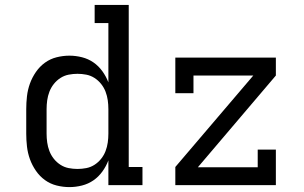

<svg xmlns="http://www.w3.org/2000/svg" viewBox="-20 -755 1240 783"><path d="M263 8Q237 8 211 1.5Q185 -5 163.5 -20.5Q142 -36 126.5 -58.5Q111 -81 102 -106Q93 -131 90 -157.5Q87 -184 87 -210V-310Q87 -336 90 -362.5Q93 -389 102 -414Q111 -439 126.5 -461.5Q142 -484 163.5 -499.5Q185 -515 211 -521.5Q237 -528 263 -528Q289 -528 314.5 -521.5Q340 -515 361 -500.5Q382 -486 397.5 -464.5Q413 -443 422 -419V-661H366V-735H505V-74H561V0H422V-101Q413 -77 397.5 -55.5Q382 -34 361 -19.5Q340 -5 314.5 1.5Q289 8 263 8ZM296 -66Q314 -66 332 -69.5Q350 -73 365.5 -83Q381 -93 392.5 -107.5Q404 -122 410.5 -139Q417 -156 419.5 -174Q422 -192 422 -210V-310Q422 -328 419.5 -346Q417 -364 410.5 -381Q404 -398 392.5 -412.5Q381 -427 365.5 -437Q350 -447 332 -450.5Q314 -454 296 -454Q278 -454 260 -450.5Q242 -447 226.5 -437Q211 -427 199.5 -412.5Q188 -398 181.5 -381Q175 -364 172.5 -346Q170 -328 170 -310V-210Q170 -192 172.5 -174Q175 -156 181.5 -139Q188 -122 199.5 -107.5Q211 -93 226.5 -83Q242 -73 260 -69.5Q278 -66 296 -66ZM695 0V-74L1013 -447H769V-375H695V-520H1105V-447L787 -73H1031V-145H1105V0Z"/></svg>

Font: Iosevka Etoile
Style: Regular
Weight: 400
Designer: Belleve Invis
Foundry: Belleve Invis
Version: Version 33.2.4